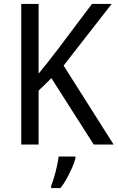

<svg xmlns="http://www.w3.org/2000/svg" viewBox="-20 -734 597 975"><path d="M557 0H456L241 -337L176 -274V0H88V-714H176V-360Q197 -386 222 -417Q247 -448 274 -484L447 -714H547L303 -401ZM363 70Q358 91 346 118Q334 145 319 172.5Q304 200 287 221H240V209Q247 192 255 165Q263 138 269 110Q275 82 278 61H363Z"/></svg>

Font: Noto Sans Gurmukhi SemiCondensed
Style: Regular
Weight: 400
Width: 4
Designer: Jelle Bosma - Monotype Design Team
Foundry: Monotype Imaging Inc.
Version: Version 2.004; ttfautohint (v1.8.4.7-5d5b)